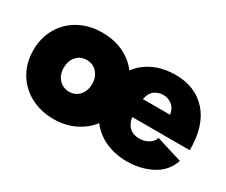

<svg xmlns="http://www.w3.org/2000/svg" viewBox="-91 -756 1190 1012"><g transform="rotate(30 504.0 -250.0)"><path d="M20 -250Q20 -326 54.5 -385.5Q89 -445 150.5 -478.5Q212 -512 291 -512Q362 -512 419 -485Q476 -458 512 -410Q548 -459 606 -485.5Q664 -512 737 -512Q856 -512 927 -433.5Q998 -355 998 -205H648Q653 -167 675.5 -146Q698 -125 735 -125Q768 -125 792.5 -140.5Q817 -156 823 -179L981 -130Q956 -57 888 -22.5Q820 12 740 12Q667 12 608.5 -14.5Q550 -41 513 -90Q476 -42 419 -15Q362 12 293 12Q214 12 152 -21.5Q90 -55 55 -114.5Q20 -174 20 -250ZM293 -154Q330 -154 354 -181Q378 -208 378 -250Q378 -292 353.5 -319Q329 -346 291 -346Q253 -346 229 -319Q205 -292 205 -250Q205 -208 229.5 -181Q254 -154 293 -154ZM815 -315Q808 -353 785 -370.5Q762 -388 732 -388Q702 -388 679 -370.5Q656 -353 649 -315Z"/></g></svg>

Font: Oak Sans Black
Style: Regular
Weight: 900
Designer: Erik Kennedy, Walven
Foundry: Erik Kennedy, Walven
Version: Version 1.000